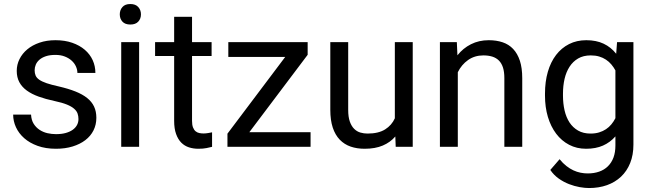

<svg xmlns="http://www.w3.org/2000/svg" viewBox="-20 -741 3285 969"><path d="M376 -140.1Q376 -154.8 371.6 -167.7Q367.2 -180.7 354.2 -192.1Q341.3 -203.6 317.4 -213.4Q293.5 -223.1 254.4 -231.4Q210.4 -240.7 175.3 -253.4Q140.1 -266.1 115.5 -283.9Q90.8 -301.8 77.6 -326.2Q64.5 -350.6 64.5 -383.3Q64.5 -414.6 78.4 -442.6Q92.3 -470.7 117.7 -491.9Q143.1 -513.2 179.2 -525.6Q215.3 -538.1 259.8 -538.1Q307.1 -538.1 344.5 -525.1Q381.8 -512.2 408 -489.7Q434.1 -467.3 447.8 -437.3Q461.4 -407.2 461.4 -373H370.6Q370.6 -389.2 363.3 -405.5Q356 -421.9 341.8 -434.8Q327.6 -447.8 307.1 -455.8Q286.6 -463.9 259.8 -463.9Q231.4 -463.9 211.7 -457.3Q191.9 -450.7 179.2 -439.7Q166.5 -428.7 160.6 -414.8Q154.8 -400.9 154.8 -386.2Q154.8 -371.6 159.7 -359.9Q164.6 -348.1 178.2 -338.6Q191.9 -329.1 215.6 -321Q239.3 -313 276.9 -304.7Q325.2 -293.5 360.8 -279.3Q396.5 -265.1 419.9 -246.3Q443.4 -227.5 454.8 -203.1Q466.3 -178.7 466.3 -146.5Q466.3 -111.8 451.9 -83Q437.5 -54.2 410.6 -33.7Q383.8 -13.2 346.2 -1.7Q308.6 9.8 262.7 9.8Q210 9.8 169.7 -4.9Q129.4 -19.5 102.1 -43.7Q74.7 -67.9 60.5 -98.9Q46.4 -129.9 46.4 -162.6H136.7Q138.2 -134.8 150.1 -116Q162.1 -97.2 180.2 -85.4Q198.2 -73.7 219.7 -68.8Q241.2 -64 262.7 -64Q290.5 -64 311.5 -69.8Q332.5 -75.7 346.9 -85.9Q361.3 -96.2 368.7 -110.1Q376 -124 376 -140.1Z M682.1 0H591.8V-528.3H682.1ZM584.5 -668.5Q584.5 -690.4 597.9 -705.6Q611.3 -720.7 637.7 -720.7Q664.1 -720.7 677.7 -705.6Q691.4 -690.4 691.4 -668.5Q691.4 -646.5 677.7 -631.8Q664.1 -617.2 637.7 -617.2Q611.3 -617.2 597.9 -631.8Q584.5 -646.5 584.5 -668.5Z M949.2 -656.2V-528.3H1047.9V-458.5H949.2V-130.9Q949.2 -110.4 954.1 -97.9Q959 -85.4 967 -78.6Q975.1 -71.8 985.6 -69.6Q996.1 -67.4 1007.3 -67.4Q1018.6 -67.4 1031 -69.6Q1043.5 -71.8 1050.3 -73.2V0Q1039.6 2.9 1022.5 6.3Q1005.4 9.8 981 9.8Q956.1 9.8 933.8 2.7Q911.6 -4.4 895 -21Q878.4 -37.6 868.7 -64.7Q858.9 -91.8 858.9 -131.3V-458.5H762.7V-528.3H858.9V-656.2Z M1238.3 -73.7H1547.4V0H1127.9V-66.4L1419.4 -453.6H1132.3V-528.3H1532.7V-464.4Z M1975.1 -52.2Q1950.2 -22.9 1912.1 -6.6Q1874 9.8 1820.3 9.8Q1781.2 9.8 1749.5 -1.2Q1717.8 -12.2 1694.8 -35.9Q1671.9 -59.6 1659.4 -96.9Q1647 -134.3 1647 -187V-528.3H1737.3V-186Q1737.3 -150.4 1745.6 -127.2Q1753.9 -104 1767.6 -90.6Q1781.2 -77.1 1798.8 -72Q1816.4 -66.9 1835 -66.9Q1890.1 -66.9 1923.6 -87.9Q1957 -108.9 1972.7 -144V-528.3H2063V0H1977.1Z M2285.6 -528.3 2288.6 -461.9Q2316.9 -497.6 2356.9 -517.8Q2397 -538.1 2446.8 -538.1Q2485.4 -538.1 2516.6 -527.6Q2547.9 -517.1 2569.8 -493.9Q2591.8 -470.7 2603.8 -434.3Q2615.7 -397.9 2615.7 -346.2V0H2525.4V-347.2Q2525.4 -377.9 2518.6 -399.7Q2511.7 -421.4 2498.3 -435.1Q2484.9 -448.7 2465.1 -455.1Q2445.3 -461.4 2419.4 -461.4Q2375.5 -461.4 2342.3 -438Q2309.1 -414.6 2290.5 -376.5V0H2200.2V-528.3Z M2730.5 -268.6Q2730.5 -329.1 2744.9 -378.7Q2759.3 -428.2 2786.4 -463.6Q2813.5 -499 2852.1 -518.6Q2890.6 -538.1 2939 -538.1Q2989.3 -538.1 3026.4 -520.5Q3063.5 -502.9 3089.8 -469.7L3094.2 -528.3H3176.8V-11.2Q3176.8 41 3160.4 81.8Q3144 122.6 3114.3 150.6Q3084.5 178.7 3043.5 193.4Q3002.4 208 2952.6 208Q2932.1 208 2905.5 203.4Q2878.9 198.7 2851.8 188.2Q2824.7 177.7 2799.8 160.2Q2774.9 142.6 2757.3 116.7L2804.2 62.5Q2820.8 83 2838.4 96.7Q2856 110.4 2873.8 118.7Q2891.6 127 2909.9 130.6Q2928.2 134.3 2946.3 134.3Q2978 134.3 3003.9 125.2Q3029.8 116.2 3048.1 98.1Q3066.4 80.1 3076.2 54Q3085.9 27.8 3085.9 -6.8V-52.7Q3059.6 -22.5 3023.2 -6.3Q2986.8 9.8 2938 9.8Q2890.6 9.8 2852.3 -10.3Q2814 -30.3 2786.9 -66.2Q2759.8 -102.1 2745.1 -151.1Q2730.5 -200.2 2730.5 -258.3ZM2821.3 -258.3Q2821.3 -218.8 2829.3 -183.8Q2837.4 -148.9 2854.2 -123Q2871.1 -97.2 2897.5 -82Q2923.8 -66.9 2960.4 -66.9Q2984.4 -66.9 3003.7 -72.8Q3022.9 -78.6 3038.3 -88.9Q3053.7 -99.1 3065.4 -113.3Q3077.1 -127.4 3085.9 -144.5V-385.7Q3077.1 -401.9 3065.4 -415.8Q3053.7 -429.7 3038.3 -439.9Q3022.9 -450.2 3003.9 -455.8Q2984.9 -461.4 2961.4 -461.4Q2924.3 -461.4 2897.9 -446Q2871.6 -430.7 2854.5 -404.3Q2837.4 -377.9 2829.3 -343Q2821.3 -308.1 2821.3 -268.6Z"/></svg>

Font: Dirooz
Style: Regular
Weight: 400
Foundry: DejaVu fonts team - Redesigned by Saber Rastikerdar
Version: Version 0.2.1